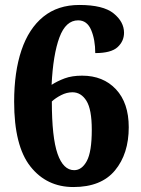

<svg xmlns="http://www.w3.org/2000/svg" viewBox="-20 -744 568 774"><path d="M276 10Q168 10 102.5 -73Q37 -156 37 -334Q37 -454 66.5 -541.5Q96 -629 154.5 -676.5Q213 -724 300 -724Q396 -724 438 -690Q480 -656 480 -612Q480 -578 454 -554Q428 -530 364 -530Q364 -584 347.5 -623Q331 -662 295 -662Q245 -662 219.5 -593Q194 -524 188 -402Q211 -417 240.5 -428Q270 -439 311 -439Q396 -439 447.5 -384Q499 -329 499 -231Q499 -124 443.5 -57Q388 10 276 10ZM279 -58Q310 -58 330 -95Q350 -132 350 -221Q350 -303 328.5 -337.5Q307 -372 272 -372Q249 -372 226.5 -360.5Q204 -349 189 -335Q189 -190 212 -124Q235 -58 279 -58Z"/></svg>

Font: Noto Serif Myanmar SemiCondensed ExtraBold
Style: Regular
Weight: 800
Width: 4
Designer: Ben Mitchell and the Monotype Design Team
Foundry: Monotype Imaging Inc.
Version: Version 2.106; ttfautohint (v1.8.4.7-5d5b)